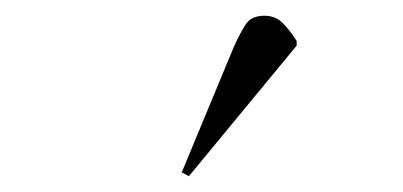

<svg xmlns="http://www.w3.org/2000/svg" viewBox="-20 -796 512 244"><path d="M220 -572 211 -577 277 -736Q286 -756 293 -766Q300 -776 316 -776Q330 -776 339 -767Q348 -758 357 -744V-738Z"/></svg>

Font: Literata 72pt Light
Style: Italic
Weight: 300
Italic angle: -2°
Designer: Latin by Veronika Burian and Jose Scaglione. Greek by Irene Vlachou. Cyrillic by Vera Evstafieva
Foundry: TypeTogether
Version: Version 3.002